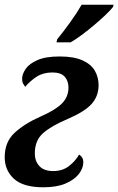

<svg xmlns="http://www.w3.org/2000/svg" viewBox="-20 -786 503 816"><path d="M164 10Q79 10 39.5 -26Q0 -62 0 -118Q0 -183 42.5 -222Q85 -261 153 -291Q215 -318 243 -346Q271 -374 271 -414Q271 -442 255 -460Q239 -478 203 -478Q164 -478 136.5 -460.5Q109 -443 87 -417Q83 -422 78.5 -430Q74 -438 74 -451Q74 -471 89 -493Q104 -515 139 -530.5Q174 -546 233 -546Q294 -546 330.5 -529.5Q367 -513 383 -485.5Q399 -458 399 -424Q399 -378 370 -345Q341 -312 269 -281Q198 -251 163 -220Q128 -189 128 -134Q128 -101 147.5 -80Q167 -59 206 -59Q246 -59 273.5 -80.5Q301 -102 316 -129Q322 -126 328 -118Q334 -110 334 -96Q334 -71 315 -46.5Q296 -22 258.5 -6Q221 10 164 10ZM220 -606 223 -619Q247 -648 277 -689.5Q307 -731 327 -766H463L460 -756Q450 -743 429 -723Q408 -703 382 -681Q356 -659 329.5 -639Q303 -619 280 -606Z"/></svg>

Font: Noto Serif ExtraCondensed
Style: Bold Italic
Weight: 700
Width: 2
Italic angle: -12°
Designer: Monotype Design Team
Foundry: Monotype Imaging Inc.
Version: Version 2.013; ttfautohint (v1.8.4.7-5d5b)